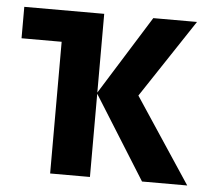

<svg xmlns="http://www.w3.org/2000/svg" viewBox="-44 -592 693 639"><g transform="rotate(5 302.0 -272.5)"><path d="M589 -545H443L279 -282V-545H12V-440H146V0H279V-278L453 0H604L416 -284Z"/></g></svg>

Font: Noto Sans Display SemiCondensed
Style: Bold
Weight: 700
Width: 4
Designer: Monotype Design Team
Foundry: Monotype Imaging Inc.
Version: Version 1.900